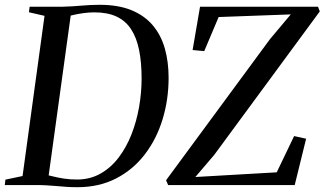

<svg xmlns="http://www.w3.org/2000/svg" viewBox="-33 -771 1352 800"><path d="M90.5 -743H227.5Q267.5 -744 306.2 -747.5Q345 -751 382 -751Q460 -751 514.8 -728.5Q569.5 -706 603.8 -665.2Q638 -624.5 653.8 -569Q669.5 -513.5 669.5 -447Q669.5 -355.5 644.2 -273.2Q619 -191 570.2 -127.5Q521.5 -64 450.8 -27.5Q380 9 289.5 9Q264.5 9 243.5 7.5Q222.5 6 202.2 4.2Q182 2.5 160.8 1.2Q139.5 0 114 0H-13L-10.5 -22.5L61 -37.5L152.5 -705L87.5 -720ZM166.5 -16.5 144 -46.5Q165.5 -41.5 187.5 -36Q209.5 -30.5 234 -26.8Q258.5 -23 287.5 -23Q342.5 -23 386 -47.8Q429.5 -72.5 461.5 -114.8Q493.5 -157 514.8 -211Q536 -265 546.5 -325Q557 -385 557 -443.5Q557 -511.5 546.5 -563Q536 -614.5 513 -649.5Q490 -684.5 452.5 -702Q415 -719.5 360.5 -719.5Q338 -719.5 316.2 -716.5Q294.5 -713.5 276 -709.5Q257.5 -705.5 245.5 -702L264.5 -727ZM667.5 0 659 -20 1092 -608 1178.5 -711 878 -700 818 -558 769.5 -562.5 800.5 -743H1292L1299.5 -723.5L859.5 -125.5L781 -33.5L1120 -53L1192.5 -204L1242.5 -193L1195 0Z"/></svg>

Font: Merriweather 120pt
Style: Italic
Weight: 400
Italic angle: -7.8°
Version: Version 2.101